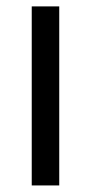

<svg xmlns="http://www.w3.org/2000/svg" viewBox="-20 -565 277 585"><path d="M76.7 0H160.5V-545.5H76.7Z"/></svg>

Font: Karasuma Gothic
Style: Regular
Weight: 400
Designer: Rasmus Andersson, Ryoko Nishizuka
Foundry: Genbu
Version: Version 1.00